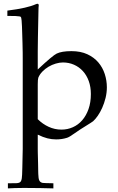

<svg xmlns="http://www.w3.org/2000/svg" viewBox="-20 -748 641 1043"><path d="M22.9 275.4V247.6L68.8 247.1Q88.9 246.6 94.2 235.4Q99.6 224.1 100.1 200.7Q100.6 197.3 101.3 162.8Q102.1 128.4 103.5 61V-417.5Q103.5 -437 103.3 -461.4Q103 -485.8 102.3 -511Q101.6 -536.1 100.8 -560.3Q100.1 -584.5 99.4 -604Q98.6 -623.5 97.4 -636.2Q96.2 -648.9 95.2 -651.4Q93.8 -653.8 93 -655.8Q92.3 -657.7 86.2 -658.9Q80.1 -660.2 64.9 -660.9Q49.8 -661.6 20 -661.6V-690.4Q75.7 -697.3 113.8 -706.1Q151.9 -714.8 173.3 -724.6Q180.2 -727.5 183.1 -727.5Q190.4 -727.5 190.4 -719.2Q190.4 -717.3 190.2 -715.1Q189.9 -712.9 189.5 -709.5L189 -693.4Q186.5 -606 186 -544.4L185.1 -468.3V-370.6Q267.1 -447.3 288.1 -457Q315.4 -470.2 368.2 -470.2Q418 -470.2 454.3 -453.4Q490.7 -436.5 514.2 -408.9Q537.6 -381.3 549.1 -345.9Q560.5 -310.5 560.5 -273.9Q560.5 -244.6 553.5 -216.1Q546.4 -187.5 535.4 -162.8Q524.4 -138.2 511.2 -119.1Q498 -100.1 485.8 -89.4Q483.4 -87.4 472.4 -80.3Q461.4 -73.2 446.5 -64Q431.6 -54.7 415 -44.2Q398.4 -33.7 385.3 -23.9Q356.9 -3.4 344.2 0.5Q316.4 9.3 285.2 9.3Q260.7 9.3 237.5 3.4Q214.4 -2.4 185.1 -16.6V61Q185.1 67.9 185.3 80.3Q185.5 92.8 186 107.7Q186.5 122.6 186.8 138.2Q187 153.8 187.3 166.7Q187.5 179.7 187.7 188.2Q188 196.8 188 197.3Q188.5 208.5 189.5 217Q190.4 225.6 193.1 231.4Q195.8 237.3 200.2 240.7Q204.6 244.1 211.9 245.6Q214.4 246.1 228.8 246.6Q243.2 247.1 270 247.6V275.4Q239.3 274.4 199.5 273.7Q159.7 272.9 109.4 272.9Q81.1 272.9 59.6 273.7Q38.1 274.4 22.9 275.4ZM185.1 -100.6Q211.4 -74.2 244.4 -59.1Q277.3 -43.9 314 -43.9Q346.7 -43.9 375.7 -56.9Q404.8 -69.8 426.5 -94.7Q448.2 -119.6 460.9 -155.5Q473.6 -191.4 473.6 -237.3Q473.6 -275.9 462.2 -307.6Q450.7 -339.4 430.2 -361.8Q409.7 -384.3 381.8 -396.5Q354 -408.7 321.8 -408.7Q303.7 -408.7 283 -402.6Q262.2 -396.5 243.7 -385.5Q225.1 -374.5 210.2 -359.1Q195.3 -343.8 188 -325.7Q185.1 -316.4 185.1 -290Z"/></svg>

Font: XB Kayhan
Style: Regular
Weight: 400
Designer: Behnam
Foundry: Irmug
Version: Version 7.300 2009